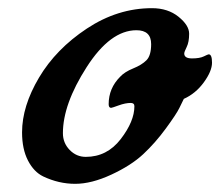

<svg xmlns="http://www.w3.org/2000/svg" viewBox="-20 -419 539 470"><path d="M86 13Q63 2 48.5 -26Q34 -54 34 -95Q34 -159 75.5 -229Q117 -299 192.5 -349Q268 -399 352 -399Q391 -399 417 -378Q443 -357 443 -336.5Q443 -316 437 -304Q431 -292 431 -288Q431 -276 450 -276Q469 -276 479 -281Q489 -286 491 -286Q499 -286 499 -265.5Q499 -245 479 -217.5Q459 -190 430 -177Q426 -169 419 -154.5Q412 -140 386 -104.5Q360 -69 330.5 -41.5Q301 -14 252.5 8.5Q204 31 164 31Q124 31 86 13ZM309 -159Q309 -167 300 -167Q287 -167 270.5 -161Q254 -155 252 -155Q246 -155 246 -164Q246 -203 274 -231Q285 -243 306 -251.5Q327 -260 338.5 -271.5Q350 -283 350 -311Q350 -345 314 -345Q250 -345 192 -254.5Q134 -164 134 -93Q134 -69 150.5 -52Q167 -35 190 -35Q242 -35 275.5 -78.5Q309 -122 309 -159Z"/></svg>

Font: Condiment
Style: Regular
Weight: 400
Designer: Angel Koziupa, Alejandro Paul
Foundry: Angel Koziupa, Alejandro Paul
Version: Version 1.001